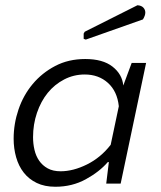

<svg xmlns="http://www.w3.org/2000/svg" viewBox="-20 -700 615 732"><path d="M299 -552V-572L303 -579L504 -680Q519 -679 526.5 -671Q534 -663 534 -652Q534 -641 525 -626L307 -549ZM537 -460 440 0H385L395 -82H391Q359 -45 307 -16.5Q255 12 191 12Q150 12 120 -2.5Q90 -17 70.5 -42Q51 -67 41.5 -100.5Q32 -134 32 -171Q32 -228 50.5 -282.5Q69 -337 104.5 -379.5Q140 -422 190.5 -448.5Q241 -475 305 -475Q372 -475 409 -446Q446 -417 450 -374L482 -460ZM211 -47Q259 -47 311.5 -73Q364 -99 402 -148L433 -295Q427 -352 391.5 -384Q356 -416 303 -416Q261 -416 224.5 -397Q188 -378 162 -346Q136 -314 121 -270Q106 -226 106 -177Q106 -152 111.5 -128.5Q117 -105 129.5 -87Q142 -69 162 -58Q182 -47 211 -47Z"/></svg>

Font: Quattrocento Sans
Style: Italic
Weight: 400
Designer: Pablo Impallari
Foundry: Pablo Impallari, Igino Marini, Brenda Gallo
Version: Version 2.000